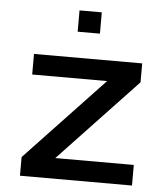

<svg xmlns="http://www.w3.org/2000/svg" viewBox="-51 -753 695 799"><g transform="rotate(5 296.0 -353.5)"><path d="M62 0V-78L389 -424H76V-510H528V-431L202 -86H530V0ZM249 -618V-707H342V-618Z"/></g></svg>

Font: Saira Expanded Medium
Style: Regular
Weight: 500
Width: 7
Designer: Hector Gatti with collaboration of the Omnibus-Type team
Foundry: Omnibus-Type
Version: Version 1.100; ttfautohint (v1.8.3)